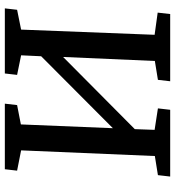

<svg xmlns="http://www.w3.org/2000/svg" viewBox="16 -758 741 814"><g transform="rotate(-90 387.0 -350.5)"><path d="M553 -454 247 -150 244 -66 335 -52 329 0H46L52 -52L133 -65L157 -632L71 -649L77 -701H355L349 -649L267 -633L251 -243L556 -547L560 -632L477 -649L483 -701H759L753 -649L669 -632L647 -66L741 -53L735 0H450L456 -52L536 -65Z"/></g></svg>

Font: Literata Medium
Style: Italic
Weight: 500
Italic angle: -2°
Designer: Latin by Veronika Burian and Jose Scaglione. Greek by Irene Vlachou. Cyrillic by Vera Evstafieva
Foundry: TypeTogether
Version: Version 3.103;gftools[0.9.29]